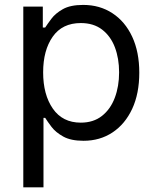

<svg xmlns="http://www.w3.org/2000/svg" viewBox="-20 -573 649 797"><path d="M76.7 204.5V-545.5H157.7V-458.8H167.6Q176.8 -473 193.4 -495.2Q209.9 -517.4 240.9 -535Q272 -552.6 325.3 -552.6Q394.2 -552.6 446.7 -518.1Q499.3 -483.7 528.8 -420.5Q558.2 -357.2 558.2 -271.3Q558.2 -184.7 528.8 -121.3Q499.3 -57.9 447.1 -23.3Q394.9 11.4 326.7 11.4Q274.1 11.4 242.5 -6.2Q210.9 -23.8 193.9 -46.3Q176.8 -68.9 167.6 -83.8H160.5V204.5ZM159.1 -272.7Q159.1 -180 199.4 -122Q239.7 -63.9 315.3 -63.9Q367.9 -63.9 403.2 -91.8Q438.6 -119.7 456.5 -167.1Q474.4 -214.5 474.4 -272.7Q474.4 -330.3 456.9 -376.6Q439.3 -422.9 403.9 -450.1Q368.6 -477.3 315.3 -477.3Q238.6 -477.3 198.9 -420.8Q159.1 -364.3 159.1 -272.7Z"/></svg>

Font: Inter Alia
Style: Regular
Weight: 400
Designer: Rasmus Andersson (Latin, Greek, Cyrillic etc.) and Evan from Shavian.info (Shavian, old style figures)
Foundry: Shavian.info
Version: Version 0.001;git-37ab20767